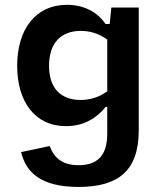

<svg xmlns="http://www.w3.org/2000/svg" viewBox="-20 -558 660 777"><path d="M49.5 -292C49.5 -147 121 -47.5 247 -47.5C322 -47.5 374 -83 407.5 -125.5H414V-16.5C414 79.5 366.5 110.5 298 110.5C234.5 110.5 199.5 83 181 33L65.5 57.5C84.5 138 143.5 198.5 298 198.5C460 198.5 541.5 132 541.5 -30.5V-527.5H430.5L424 -461H407C378.5 -503.5 326.5 -538.5 251 -538.5C123.5 -538.5 49.5 -438.5 49.5 -292ZM178.5 -292C178.5 -382.5 225.5 -433 307 -433C343 -433 379 -423 414 -398V-188.5C379.5 -163.5 343.5 -153.5 306.5 -153.5C224 -153.5 178.5 -203 178.5 -292Z"/></svg>

Font: Monaspace Neon SemiBold
Style: Regular
Weight: 600
Designer: Riley Cran & the Lettermatic Team
Foundry: Lettermatic
Version: Version 1.200 (Monaspace Neon)